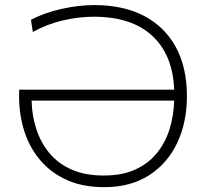

<svg xmlns="http://www.w3.org/2000/svg" viewBox="-20 -746 832 775"><path d="M400.5 9.5Q314 9.5 249.8 -19.5Q185.5 -48.5 142.5 -99.2Q99.5 -150 78.2 -216.2Q57 -282.5 57 -357L57.5 -384H683Q678 -523.5 595 -601Q512 -678.5 358 -678.5Q297.5 -678.5 233.5 -663.5Q169.5 -648.5 112.5 -617L105 -666Q158.5 -694.5 228 -710Q297.5 -725.5 361 -725.5Q478 -725.5 561.5 -681.8Q645 -638 689.8 -555.8Q734.5 -473.5 734.5 -358Q734.5 -252 695.2 -169Q656 -86 581.2 -38.2Q506.5 9.5 400.5 9.5ZM398.5 -37.5Q473.5 -37.5 526.8 -62Q580 -86.5 614 -129Q648 -171.5 664.8 -226Q681.5 -280.5 683 -340H107.5Q109 -280 126.5 -225.5Q144 -171 179 -128.5Q214 -86 268.5 -61.8Q323 -37.5 398.5 -37.5Z"/></svg>

Font: Heraclito ExtraLight
Style: Regular
Weight: 200
Designer: Kostas Bartsokas (font) & Cristiano Sobral (main changes)
Foundry: Kostas Bartsokas (font) & Cristiano Sobral (main changes)
Version: Version 1.00;July 8, 2020;FontCreator 13.0.0.2655 64-bit